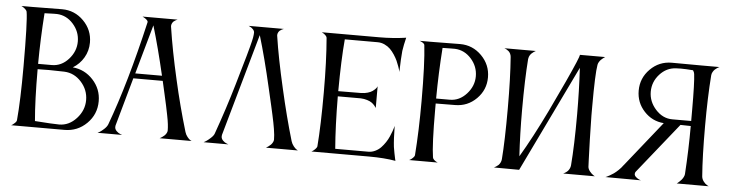

<svg xmlns="http://www.w3.org/2000/svg" viewBox="-48 -1025 4788 1261"><g transform="rotate(5 2346.0 -394.0)"><path d="M86.9 -752.9Q85.4 -760.3 76.2 -768.8Q66.9 -777.3 58.6 -782.2L49.8 -787.1H123L317.9 -789.1Q400.9 -789.1 460 -729.5Q519 -669.9 519 -586.9Q519 -532.7 492.4 -487.3Q465.8 -441.9 420.9 -415Q500.5 -407.7 555.2 -348.1Q609.9 -288.6 609.9 -208Q609.9 -121.6 549.1 -61.3Q488.3 -1 401.9 -1H50.8Q54.7 -2.9 60.1 -6.3Q65.4 -9.8 75.2 -19Q85 -28.3 85.9 -36.1Q98.1 -168.9 98.1 -393.1Q98.1 -688 86.9 -752.9ZM526.9 -208Q526.9 -275.4 480.5 -327.1Q434.1 -378.9 368.2 -381.8Q314.5 -383.8 267.1 -383.8Q253.9 -383.8 228.5 -383.3Q203.1 -382.8 191.9 -382.8Q191.9 -177.7 204.1 -42Q323.7 -33.2 363.8 -33.2Q429.2 -33.2 478 -86.7Q526.9 -140.1 526.9 -208ZM287.1 -754.9H266.1Q245.1 -754.9 205.1 -752.9Q192.9 -584 191.9 -418H282.2Q345.7 -418 392.3 -469.7Q439 -521.5 439 -586.9Q439 -651.9 394.5 -701.9Q350.1 -752 287.1 -754.9Z M833 -411.1H1009.3Q967.3 -591.8 924.3 -735.8ZM620.1 -1Q626 -3.9 635 -9Q644 -14.2 661.9 -30.3Q679.7 -46.4 686 -63Q790 -343.3 884.3 -752.9V-755.4Q884.3 -762.2 875.2 -770Q866.2 -777.8 857.4 -782.2L848.1 -787.1H1080.1Q1078.6 -786.6 1075.9 -785.6Q1073.2 -784.7 1066.2 -781Q1059.1 -777.3 1054 -772.7Q1048.8 -768.1 1044.4 -759.5Q1040 -751 1040 -741.2Q1040 -740.2 1040.5 -737.8Q1041 -735.4 1041 -733.9Q1063.5 -583.5 1106.9 -394Q1145 -224.6 1195.3 -56.2Q1200.7 -38.6 1211.9 -24.7Q1223.1 -10.7 1231.4 -5.9L1240.2 -1H1029.3Q1031.2 -2 1034.7 -3.7Q1038.1 -5.4 1046.4 -11Q1054.7 -16.6 1061 -22.7Q1067.4 -28.8 1072.8 -38.1Q1078.1 -47.4 1078.1 -56.2Q1078.1 -74.7 1075.4 -97.9Q1072.8 -121.1 1065.4 -157.7Q1058.1 -194.3 1053 -218.3Q1047.9 -242.2 1035.4 -297.4Q1022.9 -352.5 1017.1 -377.9H823.2L733.9 -59.1Q732.9 -56.2 732.9 -48.8Q732.9 -34.2 745.1 -22.2Q757.3 -10.3 769.5 -5.9L782.2 -1Z M1895 -57.1Q1900.4 -39.6 1911.9 -25.1Q1923.3 -10.7 1932.1 -5.4L1940.9 0H1730Q1731.9 -1 1735.4 -2.9Q1738.8 -4.9 1747.1 -10.7Q1755.4 -16.6 1761.7 -22.9Q1768.1 -29.3 1773.4 -38.8Q1778.8 -48.3 1778.8 -57.1Q1778.8 -71.3 1777.3 -87.9Q1775.9 -104.5 1772 -127.9Q1768.1 -151.4 1764.6 -168.9Q1761.2 -186.5 1753.9 -220Q1746.6 -253.4 1742.4 -271.7Q1738.3 -290 1728.3 -332.8Q1718.3 -375.5 1713.9 -395Q1669.9 -587.4 1626 -732.9L1435.5 -58.1Q1434.6 -55.2 1434.6 -47.9Q1434.6 -33.2 1446.5 -21.2Q1458.5 -9.3 1470.7 -4.9L1482.9 0H1319.8Q1326.2 -3.4 1335.9 -9.5Q1345.7 -15.6 1364.3 -32.2Q1382.8 -48.8 1387.7 -63Q1448.7 -233.4 1496.6 -397.9Q1505.9 -430.7 1524.9 -496.1Q1543.9 -561.5 1551.5 -587.9Q1559.1 -614.3 1569.3 -653.1Q1579.6 -691.9 1583.3 -712.4Q1586.9 -732.9 1586.9 -746.1Q1586.9 -757.3 1577.1 -767.6Q1567.4 -777.8 1557.6 -782.2L1547.9 -787.1H1780.8Q1779.3 -786.6 1776.4 -785.9Q1773.4 -785.2 1766.4 -781.5Q1759.3 -777.8 1753.9 -773.2Q1748.5 -768.6 1744.1 -760.3Q1739.7 -752 1739.7 -742.2Q1739.7 -741.2 1740.2 -738.8Q1740.7 -736.3 1740.7 -734.9Q1761.2 -596.2 1807.6 -395Q1849.1 -211.9 1895 -57.1Z M2066.4 -37.1Q2077.6 -177.7 2077.6 -396Q2077.6 -599.6 2064.5 -753.9Q2063.5 -761.7 2054.9 -770Q2046.4 -778.3 2038.1 -782.7L2030.3 -787.1H2408.7Q2454.6 -787.1 2498.8 -790.3Q2543 -793.5 2564.5 -796.9L2585.4 -799.8Q2573.2 -751 2567.4 -710.9Q2564.9 -688.5 2563.2 -653.6Q2561.5 -618.7 2561 -595.2L2560.5 -571.8Q2559.6 -575.7 2557.9 -582.3Q2556.2 -588.9 2549.6 -607.7Q2543 -626.5 2535.2 -643.8Q2527.3 -661.1 2513.7 -682.1Q2500 -703.1 2484.6 -718.3Q2469.2 -733.4 2447.3 -743.7Q2425.3 -753.9 2401.4 -753.9H2184.6Q2172.4 -616.2 2171.4 -411.1L2322.3 -412.1Q2346.2 -412.6 2365.5 -418.5Q2384.8 -424.3 2395.8 -432.1Q2406.7 -439.9 2414.1 -447.5Q2421.4 -455.1 2423.8 -460.4L2426.3 -465.8V-321.8Q2425.3 -323.7 2423.3 -327.4Q2421.4 -331.1 2413.3 -340.1Q2405.3 -349.1 2394.8 -356.4Q2384.3 -363.8 2365 -369.9Q2345.7 -376 2323.2 -377H2171.4Q2172.4 -181.2 2184.6 -32.2H2402.3Q2426.3 -32.2 2448 -42.7Q2469.7 -53.2 2485.1 -69.3Q2500.5 -85.4 2513.7 -105.2Q2526.9 -125 2535.2 -144.5Q2543.5 -164.1 2549.6 -180.4Q2555.7 -196.8 2558.1 -207L2560.5 -216.8Q2561.5 -127.9 2567.4 -78.1Q2569.8 -60.5 2574.5 -37.8Q2579.1 -15.1 2582 -1.5L2585.4 12.2Q2511.7 -1 2408.7 -1H2030.3Q2033.7 -2.9 2039.3 -6.3Q2044.9 -9.8 2054.7 -19.5Q2064.5 -29.3 2066.4 -37.1Z M2942.9 -387.2 2815.9 -386.2V-346.2Q2815.9 -115.2 2829.1 -32.2Q2830.1 -23.9 2838.4 -16.1Q2846.7 -8.3 2854.5 -4.9L2862.8 -1H2674.8Q2678.2 -2.9 2683.8 -6.1Q2689.5 -9.3 2699 -18.3Q2708.5 -27.3 2710 -35.2Q2722.2 -196.8 2722.2 -394Q2722.2 -640.6 2708 -763.2Q2707 -769 2698.7 -775.1Q2690.4 -781.2 2682.6 -784.2L2674.8 -787.1H2748L2941.9 -789.1Q3024.9 -789.1 3084 -729.5Q3143.1 -669.9 3143.1 -586.9Q3143.1 -504.4 3084.5 -445.8Q3025.9 -387.2 2942.9 -387.2ZM2911.1 -754.9H2888.2Q2848.1 -754.9 2829.1 -753.9Q2816.9 -585 2815.9 -418.9H2905.8Q2969.2 -418.9 3016.1 -470.5Q3063 -522 3063 -586.9Q3063 -651.9 3018.6 -701.9Q2974.1 -752 2911.1 -754.9Z M3280.8 -59.1Q3290.5 -179.2 3290.5 -396Q3290.5 -595.2 3279.8 -733.9Q3278.8 -745.6 3273.9 -755.4Q3269 -765.1 3262.2 -770.8Q3255.4 -776.4 3248.8 -780.3Q3242.2 -784.2 3237.8 -785.6L3233.4 -787.1H3441.4Q3439.5 -786.1 3436.8 -784.7Q3434.1 -783.2 3426.5 -778.1Q3418.9 -772.9 3413.1 -767.1Q3407.2 -761.2 3402.1 -752.2Q3397 -743.2 3396.5 -733.9H3395.5Q3384.8 -593.3 3384.8 -396Q3384.8 -232.9 3393.6 -88.9Q3471.2 -219.2 3560.5 -403.8Q3614.7 -516.6 3655.3 -604.7Q3695.8 -692.9 3713.9 -736.3Q3731.9 -779.8 3731.9 -786.1L3731.4 -787.1H3898.4Q3897 -786.1 3894 -784.4Q3891.1 -782.7 3884 -777.1Q3877 -771.5 3871.1 -765.6Q3865.2 -759.8 3859.6 -750.5Q3854 -741.2 3852.5 -731.9Q3841.8 -672.9 3841.8 -457V-396Q3842.8 -322.3 3845.2 -238Q3847.7 -153.8 3849.6 -106.4L3851.6 -59.1Q3853 -44.4 3864.7 -29.8Q3876.5 -15.1 3887.7 -7.8L3898.4 -1H3689.5Q3691.4 -1.5 3694.3 -2.9Q3697.3 -4.4 3705.1 -9.3Q3712.9 -14.2 3719 -20.3Q3725.1 -26.4 3730.5 -36.9Q3735.8 -47.4 3736.8 -59.1Q3747.6 -191.4 3747.6 -396Q3747.6 -549.3 3738.8 -702.1L3400.4 -1V0L3232.4 -1Q3234.4 -1.5 3237.3 -2.9Q3240.2 -4.4 3248.3 -9.3Q3256.3 -14.2 3262.7 -20.3Q3269 -26.4 3274.4 -36.9Q3279.8 -47.4 3280.8 -59.1Z M4216.3 -586.9Q4216.3 -521.5 4263.2 -469.7Q4310.1 -418 4373.5 -418H4497.6V-493.2Q4497.6 -669.9 4490.2 -727.1Q4488.8 -739.3 4480.5 -751Q4430.7 -754.9 4399.4 -754.9Q4378.4 -754.9 4368.7 -753.9Q4305.7 -751 4261 -701.4Q4216.3 -651.9 4216.3 -586.9ZM4601.6 -61Q4603.5 -43 4615.5 -27.8Q4627.4 -12.7 4638.7 -6.8L4649.4 -1H4438.5Q4440.4 -2.4 4443.6 -4.6Q4446.8 -6.8 4454.8 -14.2Q4462.9 -21.5 4469.2 -29.1Q4475.6 -36.6 4481 -46.9Q4486.3 -57.1 4487.3 -66.9Q4497.6 -227.1 4497.6 -384.8L4429.7 -386.2L4163.6 -54.2Q4158.7 -48.3 4158.7 -39.1Q4158.7 -28.3 4169.7 -18.8Q4180.7 -9.3 4191.4 -4.9L4202.6 -1L3968.3 -2Q3971.2 -2.9 3975.8 -4.9Q3980.5 -6.8 3994.4 -14.4Q4008.3 -22 4021.5 -31.2Q4034.7 -40.5 4051.3 -56.2Q4067.9 -71.8 4080.6 -89.8L4082.5 -91.8L4319.3 -388.2Q4242.2 -394 4189.5 -451.2Q4136.7 -508.3 4136.7 -586.9Q4136.7 -669.9 4195.6 -729Q4254.4 -788.1 4337.4 -788.1L4533.7 -787.1H4652.3Q4650.4 -786.1 4647.2 -784.9Q4644 -783.7 4636 -778.3Q4627.9 -772.9 4621.6 -766.8Q4615.2 -760.7 4609.4 -750.5Q4603.5 -740.2 4602.5 -729Q4591.3 -582 4591.3 -394Q4591.3 -189.5 4601.6 -61Z"/></g></svg>

Font: Anticva
Style: Regular
Weight: 400
Version: Version 1.000